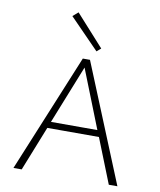

<svg xmlns="http://www.w3.org/2000/svg" viewBox="-96 -980 877 1055"><g transform="rotate(10 342.0 -452.0)"><path d="M413 -730 390 -710 226 -878 256 -904ZM584 0 485 -249H197L98 0H52L323 -658H363L632 0ZM211 -285H470L341 -611Z"/></g></svg>

Font: EauTestText Light
Style: Regular
Weight: 300
Designer: Christian Thalmann (Catharsis Fonts)
Version: Version 0.001;PS 000.001;hotconv 1.0.88;makeotf.lib2.5.64775